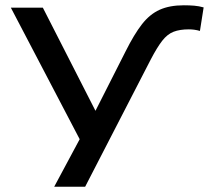

<svg xmlns="http://www.w3.org/2000/svg" viewBox="-20 -526 790 726"><path d="M455 -332Q487 -396 516.5 -434Q546 -472 583.5 -489Q621 -506 675 -506Q697 -506 714.5 -504.5Q732 -503 750 -498L736 -409Q726 -412 715.5 -413.5Q705 -415 694 -415Q660 -415 636.5 -406Q613 -397 593.5 -372Q574 -347 550 -301L302 180H185L304 -42L302 40L21 -497H142L341 -107Z"/></svg>

Font: Nunito Sans 7pt Expanded Medium
Style: Regular
Weight: 500
Width: 7
Designer: Vernon Adams
Foundry: Vernon Adams
Version: Version 3.101;gftools[0.9.27]